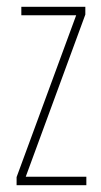

<svg xmlns="http://www.w3.org/2000/svg" viewBox="-20 -547 298 567"><path d="M235 0H29V-24L205 -502H43V-527H232V-504L56 -25H235Z"/></svg>

Font: Noto Sans ExtraCondensed Thin
Style: Regular
Weight: 100
Width: 2
Designer: Monotype Design Team
Foundry: Monotype Imaging Inc.
Version: Version 2.013; ttfautohint (v1.8.4.7-5d5b)